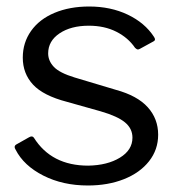

<svg xmlns="http://www.w3.org/2000/svg" viewBox="-20 -560 552 590"><path d="M253 -481Q198 -481 163 -457.5Q128 -434 128 -396Q128 -373 145.5 -354.5Q163 -336 209 -322L336 -284Q402 -266 434 -230.5Q466 -195 466 -146Q466 -100 438 -64.5Q410 -29 361 -9.5Q312 10 250 10Q173 10 113 -20.5Q53 -51 28 -100Q25 -105 25 -108Q25 -113 30 -116L69 -138Q79 -144 84 -137Q138 -51 251 -51Q310 -52 348.5 -75.5Q387 -99 387 -137Q387 -165 364 -184Q341 -203 289 -218L186 -247Q113 -266 81.5 -300Q50 -334 50 -383Q50 -429 75.5 -465Q101 -501 147.5 -520.5Q194 -540 254 -540Q320 -540 372.5 -515Q425 -490 453 -447Q460 -437 452 -433L410 -410Q406 -408 404 -408Q400 -408 395 -413Q374 -444 337.5 -462.5Q301 -481 253 -481Z"/></svg>

Font: Libre Franklin
Style: Regular
Weight: 400
Designer: Pablo Impallari, Rodrigo Fuenzalida
Foundry: Impallari Type
Version: Version 1.002; ttfautohint (v1.5)